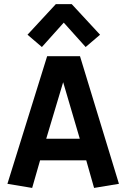

<svg xmlns="http://www.w3.org/2000/svg" viewBox="-20 -899 609 929"><path d="M135.6 10.3 15.9 -9.6 208.1 -627H367.1L555.5 -9.6L435.2 10.3L383.5 -171.7L439.6 -123.2H130.4L187 -168.7ZM190.6 -184.1 149.8 -227.8H418.1L378.9 -184.1L274.6 -538.6H296.8ZM182.7 -671.5 113.1 -731 250.2 -879.1H327L464.1 -731L394.4 -671.5L288.5 -789.5Z"/></svg>

Font: Anaheim
Style: Regular
Weight: 400
Designer: Vernon Adams
Foundry: Vernon Adams
Version: Version 2.001